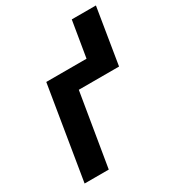

<svg xmlns="http://www.w3.org/2000/svg" viewBox="-176 -842 870 950"><g transform="rotate(-30 258.5 -367.5)"><path d="M28 0 115 -530H345L379 -735H517L465 -416H235L166 0Z"/></g></svg>

Font: Iosevka Curly Heavy Oblique
Style: Regular
Weight: 900
Italic angle: -9°
Monospace: yes
Designer: Belleve Invis
Foundry: Belleve Invis
Version: Version 11.1.0; ttfautohint (v1.8.3)